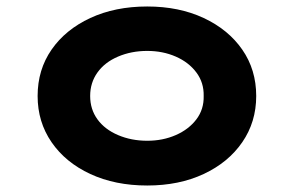

<svg xmlns="http://www.w3.org/2000/svg" viewBox="-20 -562 906 592"><path d="M434 10Q335 10 258.5 -25.5Q182 -61 139 -123.5Q96 -186 96 -266Q96 -347 139 -409Q182 -471 258.5 -506.5Q335 -542 434 -542Q532 -542 608 -506.5Q684 -471 727 -409Q770 -347 770 -266Q770 -186 727 -123.5Q684 -61 608 -25.5Q532 10 434 10ZM434 -128Q482 -128 522 -145.5Q562 -163 585.5 -194Q609 -225 608 -266Q609 -307 585.5 -338.5Q562 -370 522 -387.5Q482 -405 434 -405Q385 -405 344 -387.5Q303 -370 280.5 -338.5Q258 -307 258 -266Q258 -225 280.5 -194Q303 -163 344 -145.5Q385 -128 434 -128Z"/></svg>

Font: Lexend Mega
Style: Bold
Weight: 700
Version: Version 1.007